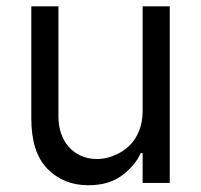

<svg xmlns="http://www.w3.org/2000/svg" viewBox="-20 -565 621 593"><path d="M76.7 -198.9V-545.5H160.5V-204.5Q160.5 -177.6 168.5 -153.6Q176.5 -129.6 191.8 -112Q207 -94.5 229.2 -84.2Q251.4 -73.9 279.8 -73.9Q311.4 -73.9 343.8 -89.8Q360.1 -98 374.1 -110.1Q388.1 -122.2 398.4 -138.7Q408.7 -155.2 414.6 -176.1Q420.5 -197.1 420.5 -223V-545.5H504.3V0H420.5V-92.3H414.8Q405.5 -71.7 390.4 -54.3Q375.4 -36.9 355.1 -22Q315.3 7.1 252.8 7.1Q176.1 7.1 126.4 -43.7Q76.7 -94.5 76.7 -198.9Z"/></svg>

Font: Inter P
Style: Regular
Weight: 400
Designer: Rasmus Andersson
Foundry: rsms
Version: Version 3.018;git-588b23468